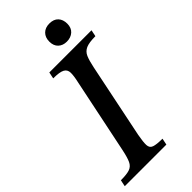

<svg xmlns="http://www.w3.org/2000/svg" viewBox="-273 -885 943 943"><g transform="rotate(-45 198.0 -413.5)"><path d="M274 0H-15L-8 -34Q33 -34 53.5 -41Q74 -48 84 -69.5Q94 -91 103 -135L183 -521Q192 -560 191.5 -582Q191 -604 173 -613.5Q155 -623 111 -623L118 -657H411L404 -623Q360 -623 338.5 -613.5Q317 -604 307.5 -582Q298 -560 290 -521L210 -132Q202 -89 203 -68Q204 -47 222 -40.5Q240 -34 281 -34ZM286 -703Q259 -703 242 -719Q225 -735 225 -764Q225 -793 242 -810Q259 -827 288 -827Q318 -827 334 -810Q350 -793 350 -764Q350 -735 332 -719Q314 -703 286 -703Z"/></g></svg>

Font: STIX Two Text Medium
Style: Italic
Weight: 500
Italic angle: -12°
Designer: Ross Mills, John Hudson & Paul Hanslow, Tiro Typeworks Ltd; with prior portions MicroPress Inc. and Coen Hoffman, Elsevi
Foundry: Tiro Typeworks Ltd
Version: Version 2.13 b171